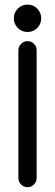

<svg xmlns="http://www.w3.org/2000/svg" viewBox="-20 -566 235 821"><path d="M97.7 -429.2Q73.2 -429.2 56.2 -446.3Q39.1 -463.4 39.1 -487.8Q39.1 -512.2 56.2 -529.3Q73.2 -546.4 97.7 -546.4Q122.1 -546.4 139.2 -529.3Q156.2 -512.2 156.2 -487.8Q156.2 -463.4 139.2 -446.3Q122.1 -429.2 97.7 -429.2ZM58.6 -351.6Q58.6 -367.2 70.3 -378.4Q81.5 -390.1 97.7 -390.1Q113.8 -390.1 125.5 -378.4Q136.7 -367.2 136.7 -351.6V195.3Q136.7 211.4 125.2 222.9Q113.8 234.4 97.7 234.4Q81.5 234.4 70.1 222.9Q58.6 211.4 58.6 195.3Z"/></svg>

Font: Comfortaa
Style: Regular
Weight: 400
Designer: Johan Aakerlund - aajohan
Foundry: Johan Aakerlund
Version: Version 2.004 2013